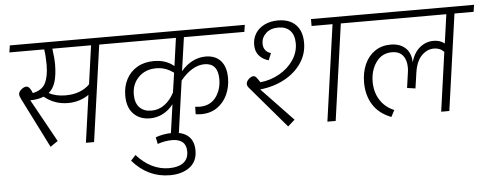

<svg xmlns="http://www.w3.org/2000/svg" viewBox="-57 -851 3238 1269"><g transform="rotate(-5 1561.5 -216.5)"><path d="M767 -639H632L542 0H488L532 -314Q470 -272 394 -272Q304 -272 236 -328Q198 -312 146 -312L303 -28L253 6L87 -324Q76 -346 76 -357Q76 -374 94 -389Q112 -404 128 -404Q150 -404 167 -358Q230 -371 252 -416Q274 -461 274 -537Q274 -596 267 -639H36L43 -685H774ZM578 -639H321Q330 -578 330 -530Q329 -463 315.5 -418.5Q302 -374 271 -349Q318 -324 381 -324Q435 -324 475.5 -340Q516 -356 542 -383Z M1162 -416Q1196 -456 1237.5 -477.5Q1279 -499 1325 -499Q1390 -499 1425.5 -459Q1461 -419 1461 -345Q1461 -285 1437.5 -234Q1414 -183 1369.5 -152.5Q1325 -122 1264 -122Q1247 -122 1227 -125L1228 -174Q1248 -172 1258 -172Q1328 -172 1365.5 -222Q1403 -272 1403 -343Q1403 -395 1380.5 -422Q1358 -449 1314 -449Q1232 -449 1154 -355L1104 0H1051L1080 -204Q1050 -165 1010 -144.5Q970 -124 925 -124Q857 -124 815.5 -166.5Q774 -209 774 -288Q774 -348 799 -396Q824 -444 871 -471.5Q918 -499 982 -499Q1063 -499 1115 -454L1141 -639H733L739 -685H1602L1595 -639H1194ZM1109 -411Q1082 -430 1054.5 -440Q1027 -450 993 -450Q921 -450 876 -404.5Q831 -359 831 -290Q831 -233 860 -203.5Q889 -174 939 -174Q987 -174 1026 -203Q1065 -232 1090 -281Z M807 109Q902 215 1022 215Q1082 215 1116 190Q1150 165 1150 115Q1150 73 1125.5 52.5Q1101 32 1057 32Q1009 32 960 49L951 4Q1004 -15 1061 -15Q1131 -15 1168 18Q1205 51 1205 114Q1205 186 1154.5 224Q1104 262 1023 262Q877 262 775 144Z M1982 -533Q1982 -459 1940.5 -398Q1899 -337 1827 -298.5Q1755 -260 1666 -251L1875 -32L1829 9L1596 -264Q1581 -280 1581 -294Q1581 -311 1597.5 -326.5Q1614 -342 1629 -342Q1639 -342 1647 -333Q1655 -324 1672 -298Q1740 -305 1799 -338.5Q1858 -372 1892.5 -423.5Q1927 -475 1927 -534Q1927 -589 1899 -618.5Q1871 -648 1821 -648Q1769 -648 1738.5 -619.5Q1708 -591 1708 -550Q1708 -525 1721.5 -507.5Q1735 -490 1758 -484L1739 -438Q1701 -448 1676.5 -475.5Q1652 -503 1652 -548Q1652 -590 1673 -623.5Q1694 -657 1733 -676Q1772 -695 1823 -695Q1898 -695 1940 -653Q1982 -611 1982 -533ZM2366 -639H2235L2145 0H2090L2180 -639H2041V-685H2373Z M3116 -639H2989L2899 0H2845L2900 -392Q2874 -420 2833 -420Q2788 -420 2751.5 -383.5Q2715 -347 2704 -271L2689 -168L2634 -176L2648 -275Q2651 -293 2651 -310Q2651 -361 2626.5 -390.5Q2602 -420 2555 -420Q2488 -420 2449.5 -366Q2411 -312 2411 -236Q2411 -168 2443.5 -116Q2476 -64 2537 -38L2514 6Q2432 -26 2393 -89Q2354 -152 2354 -236Q2354 -303 2377.5 -356.5Q2401 -410 2445.5 -440.5Q2490 -471 2550 -471Q2611 -471 2647.5 -438Q2684 -405 2686 -342Q2704 -406 2744.5 -438.5Q2785 -471 2835 -471Q2879 -471 2908 -447L2935 -639H2332L2339 -685H3123Z"/></g></svg>

Font: FiraGO Light
Style: Italic
Weight: 300
Italic angle: -8°
Designer: bBox Type GmbH
Foundry: bBox Type GmbH
Version: Version 1.001